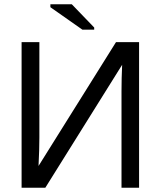

<svg xmlns="http://www.w3.org/2000/svg" viewBox="-20 -887 759 907"><path d="M82 0V-688H166V-237Q166 -209 165 -175.5Q164 -142 162 -103L528 -688H637V0H554V-457Q554 -516 557 -581L194 0ZM369 -747 218 -853V-867H319L425 -757V-747Z"/></svg>

Font: Libra Sans
Style: Regular
Weight: 400
Foundry: Context Ltd
Version: Version 1.000; ttfautohint (v1.3)